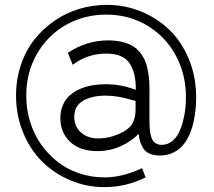

<svg xmlns="http://www.w3.org/2000/svg" viewBox="-20 -623 880 789"><path d="M786.1 -222.2Q786.1 -206.5 785.2 -190.7Q784.2 -174.8 780.5 -150.1Q776.9 -125.5 771 -104Q765.1 -82.5 753.7 -59.8Q742.2 -37.1 727.1 -21Q711.9 -4.9 688.7 5.6Q665.5 16.1 637.2 16.1Q612.8 16.1 595.7 8.8Q578.6 1.5 569.6 -12.2Q560.5 -25.9 556.2 -40Q551.8 -54.2 549.8 -73.2Q519.5 -41.5 474.9 -21.7Q430.2 -2 379.9 -2Q308.6 -2 268.3 -40Q228 -78.1 228 -138.2Q228 -168.5 239 -192.6Q250 -216.8 268.1 -232.4Q286.1 -248 310.8 -258.3Q335.4 -268.6 361.3 -272.7Q387.2 -276.9 415 -276.9Q476.6 -276.9 538.1 -253.9Q538.1 -289.1 532.5 -314.7Q526.9 -340.3 513.7 -361.1Q500.5 -381.8 476.3 -392.3Q452.1 -402.8 417 -402.8Q339.8 -402.8 278.8 -356.9L258.8 -405.8Q335 -457 424.8 -457Q457 -457 483.2 -450.4Q509.3 -443.8 526.6 -433.1Q543.9 -422.4 556.9 -405.5Q569.8 -388.7 576.7 -371.8Q583.5 -355 587.6 -332.8Q591.8 -310.5 593 -292.2Q594.2 -273.9 594.2 -251V-131.8Q594.2 -106.4 595.7 -90.1Q597.2 -73.7 602.3 -58.1Q607.4 -42.5 617.9 -35.2Q628.4 -27.8 645 -27.8Q668 -27.8 686 -42Q704.1 -56.2 714.6 -77.1Q725.1 -98.1 732.2 -125.7Q739.3 -153.3 741.7 -177.5Q744.1 -201.7 744.1 -224.1Q744.1 -318.4 701.9 -396Q659.7 -473.6 584.5 -518.3Q509.3 -563 417 -563Q325.7 -563 250.5 -520.3Q175.3 -477.5 131.6 -401.1Q87.9 -324.7 87.9 -230Q87.9 -174.8 103.3 -123.8Q118.7 -72.8 147.7 -31.2Q176.8 10.3 215.8 41.3Q254.9 72.3 304.9 89.1Q355 106 410.2 106Q482.9 106 564 67.9L578.1 106Q497.6 146 409.2 146Q335.4 146 268.6 117.7Q201.7 89.4 152.6 40.3Q103.5 -8.8 74.7 -79.1Q45.9 -149.4 45.9 -230Q45.9 -296.9 65.9 -356.4Q85.9 -416 121.3 -460.4Q156.7 -504.9 203.4 -537.4Q250 -569.8 305.4 -586.4Q360.8 -603 418.9 -603Q492.7 -603 559.3 -575.9Q626 -548.8 676.3 -500.2Q726.6 -451.7 756.3 -379.4Q786.1 -307.1 786.1 -222.2ZM537.1 -170.9V-208Q533.7 -208.5 513.2 -214.6Q492.7 -220.7 466.8 -225.3Q440.9 -230 414.1 -230Q357.4 -230 321.3 -209Q285.2 -188 285.2 -142.1Q285.2 -104 312.3 -79.1Q339.4 -54.2 383.8 -54.2Q431.2 -54.2 476.1 -76.2Q511.7 -92.8 524.4 -116.5Q537.1 -140.1 537.1 -170.9Z"/></svg>

Font: Rawline Medium
Style: Regular
Weight: 500
Designer: Matt McInerney, Pablo Impallari, Rodrigo Fuenzalida
Foundry: Matt McInerney, Pablo Impallari, Rodrigo Fuenzalida
Version: Version 4.020;PS 004.020;hotconv 1.0.88;makeotf.lib2.5.64775